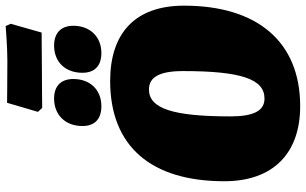

<svg xmlns="http://www.w3.org/2000/svg" viewBox="-221 -847 1080 678"><g transform="rotate(-90 319.0 -508.0)"><path d="M574 -1010 566 -1028C566 -1028 493 -1022 445 -1022C388 -1022 295 -1023 295 -1023L263 -914L277 -899C277 -899 350 -900 407 -900L543 -901ZM283 -690C341 -690 379 -730 379 -789C379 -832 355 -857 310 -857C252 -857 213 -817 213 -757C213 -714 237 -690 283 -690ZM471 -690C528 -690 567 -730 567 -789C567 -832 542 -857 497 -857C439 -857 401 -817 401 -757C401 -714 425 -690 471 -690ZM283 12C512 12 638 -141 638 -398C638 -571 541 -659 372 -659C140 -659 18 -513 18 -256C18 -82 118 12 283 12ZM310 -114C267 -114 247 -152 247 -234C247 -438 275 -522 342 -522C386 -522 407 -484 407 -402C407 -197 379 -114 310 -114Z"/></g></svg>

Font: Alegreya SC Black
Style: Italic
Weight: 900
Italic angle: -7°
Designer: Juan Pablo del Peral
Foundry: Huerta Tipografica
Version: Version 2.007;PS 002.007;hotconv 1.0.88;makeotf.lib2.5.64775